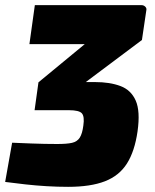

<svg xmlns="http://www.w3.org/2000/svg" viewBox="-71 -520 601 744"><path d="M193 204Q152 204 110 201.5Q68 199 27.5 194.5Q-13 190 -51 185L-24 33Q22 35 50.5 36Q79 37 102 37.5Q125 38 151 38Q188 38 208 33.5Q228 29 238 13.5Q248 -2 252 -34Q257 -68 246.5 -80.5Q236 -93 196 -93H63L78 -201L312 -394L404 -349H43L64 -500H478Q486 -500 492 -494Q498 -488 496 -480L479 -365L192 -150L201 -202H297Q355 -202 396 -186.5Q437 -171 455 -130Q473 -89 462 -11Q451 66 421 113.5Q391 161 335.5 182.5Q280 204 193 204Z"/></svg>

Font: Exo 2 Black
Style: Italic
Weight: 900
Italic angle: -8°
Designer: Natanael Gama
Foundry: Natanael Gama
Version: Version 2.010